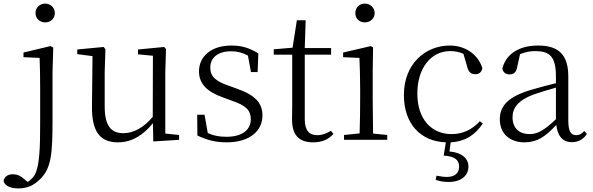

<svg xmlns="http://www.w3.org/2000/svg" viewBox="-95 -780 3306 1071"><path d="M157 -655C186 -655 211 -676 211 -707C211 -738 186 -760 157 -760C128 -760 103 -738 103 -707C103 -676 128 -655 157 -655ZM7 271C57 271 93 255 130 218C191 158 198 78 198 -110V-378L202 -515L187 -523L36 -487V-461L126 -457C128 -407 129 -352 129 -284V-94C129 43 126 145 99 195C89 212 75 225 60 235L41 220C18 199 -2 192 -24 192C-51 192 -70 205 -75 229C-71 251 -45 271 7 271Z M760 9 904 0V-27L827 -35V-379L831 -506L821 -518L675 -504V-477L758 -469L757 -128C709 -71 652 -37 593 -37C526 -37 489 -76 489 -187V-379L493 -506L483 -518L336 -504V-478L421 -467L418 -185C417 -37 469 14 564 14C642 14 707 -29 758 -93Z M1169 14C1302 14 1369 -53 1369 -135C1369 -204 1331 -248 1230 -284L1181 -302C1109 -326 1078 -353 1078 -403C1078 -456 1117 -494 1195 -494C1227 -494 1257 -487 1288 -470L1305 -378H1342L1346 -482C1297 -512 1255 -526 1196 -526C1080 -526 1015 -463 1015 -382C1015 -309 1065 -267 1145 -238L1196 -219C1278 -192 1304 -164 1304 -115C1304 -57 1258 -17 1168 -17C1125 -17 1093 -24 1064 -38L1046 -140H1005L1006 -24C1060 1 1106 14 1169 14Z M1652 14C1701 14 1738 -2 1765 -33L1751 -50C1724 -35 1704 -26 1674 -26C1629 -26 1605 -53 1605 -116V-475H1752V-512H1605L1610 -667H1561L1537 -514L1432 -505V-475H1535V-201C1535 -165 1534 -146 1534 -115C1534 -28 1571 14 1652 14Z M1940 -655C1969 -655 1995 -676 1995 -707C1995 -738 1969 -760 1940 -760C1910 -760 1887 -738 1887 -707C1887 -676 1910 -655 1940 -655ZM1910 0H2065V-27L1986 -35L1984 -227V-378L1986 -515L1974 -523L1819 -487V-461L1910 -457C1912 -407 1914 -352 1914 -285V-227C1914 -173 1913 -91 1911 -36L1824 -27V0Z M2380 88C2442 91 2466 113 2466 149C2466 184 2444 207 2398 207C2381 207 2361 204 2340 200L2335 223C2354 230 2377 235 2407 235C2480 235 2518 198 2518 149C2518 102 2478 70 2412 65L2419 14C2502 9 2557 -29 2598 -91L2582 -104C2537 -55 2484 -32 2424 -32C2312 -32 2233 -115 2233 -258C2233 -404 2312 -495 2416 -495C2441 -495 2465 -491 2490 -480L2511 -408C2518 -379 2531 -366 2557 -366C2577 -366 2590 -376 2596 -399C2572 -477 2500 -526 2414 -526C2280 -526 2158 -426 2158 -250C2158 -89 2251 9 2392 14Z M3095 13C3130 13 3159 -2 3179 -33L3164 -49C3148 -32 3136 -26 3119 -26C3090 -26 3075 -45 3075 -111V-354C3075 -476 3019 -526 2907 -526C2800 -526 2728 -479 2707 -398C2711 -377 2725 -365 2747 -365C2770 -365 2785 -376 2790 -407L2806 -478C2835 -490 2863 -495 2890 -495C2970 -495 3006 -466 3006 -354V-316C2961 -305 2912 -292 2868 -279C2740 -241 2693 -190 2693 -114C2693 -31 2753 14 2830 14C2902 14 2947 -18 3008 -83C3015 -23 3042 13 3095 13ZM3006 -115C2940 -52 2902 -32 2860 -32C2802 -32 2764 -64 2764 -126C2764 -179 2796 -221 2882 -253C2919 -266 2963 -279 3006 -291Z"/></svg>

Font: Noto Serif CJK SC Light
Style: Regular
Weight: 300
Designer: Ryoko NISHIZUKA 西塚涼子 (kana & ideographs); Frank Grießhammer (Latin, Greek & Cyrillic); Wenlong ZHANG 张文龙 (bopomofo); San
Foundry: Adobe
Version: Version 2.001;hotconv 1.1.0;makeotfexe 2.6.0